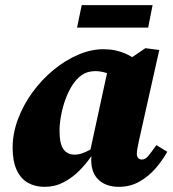

<svg xmlns="http://www.w3.org/2000/svg" viewBox="-20 -709 670 745"><path d="M153 16Q116 16 88 0Q60 -16 44.5 -50Q29 -84 29 -136Q29 -192 50 -247.5Q71 -303 106.5 -351.5Q142 -400 187.5 -437.5Q233 -475 283 -496.5Q333 -518 381 -518Q406 -518 427.5 -513.5Q449 -509 468 -500.5Q487 -492 504 -480L438 -400Q414 -419 392.5 -426Q371 -433 350 -433Q340 -433 329 -431Q318 -429 307 -423.5Q296 -418 285 -408Q261 -385 244.5 -349Q228 -313 219.5 -273.5Q211 -234 211 -202Q211 -150 226.5 -129.5Q242 -109 269 -109Q284 -109 298.5 -114Q313 -119 326.5 -126.5Q340 -134 353 -143L355 -101H333Q314 -73 287 -46Q260 -19 226.5 -1.5Q193 16 153 16ZM441 16Q393 16 364 -10Q335 -36 334 -85Q334 -88 334 -90.5Q334 -93 334.5 -96Q335 -99 335 -101H325L400 -447H434L544 -522L598 -515L520 -167Q517 -150 514 -137Q511 -124 511 -113Q511 -102 516 -96Q521 -90 531 -90Q544 -90 555.5 -104Q567 -118 587 -146L629 -120Q610 -86 583 -55Q556 -24 520.5 -4Q485 16 441 16ZM279 -602 297 -689H572L555 -602Z"/></svg>

Font: Source Serif 4 Black
Style: Italic
Weight: 900
Italic angle: -12°
Designer: Frank Grießhammer
Foundry: Adobe Systems Incorporated
Version: Version 4.004;hotconv 1.0.116;makeotfexe 2.5.65601